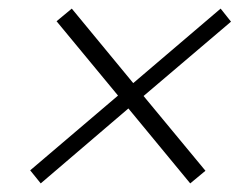

<svg xmlns="http://www.w3.org/2000/svg" viewBox="-20 -597 570 444"><path d="M74.2 -172.9 49.8 -203.1 252.9 -376 110.8 -547.9 146 -577.1 288.1 -404.8 490.2 -577.1 514.2 -546.9 312 -375 455.1 -202.1 419.9 -172.9 276.9 -346.2Z"/></svg>

Font: SVN-Poppins ExtraLight
Style: Italic
Weight: 200
Italic angle: -10°
Designer: Ninad Kale (Devanagari), Jonny Pinhorn (Latin)
Foundry: Indian Type Foundry
Version: Version 3.002 2017